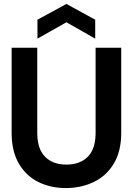

<svg xmlns="http://www.w3.org/2000/svg" viewBox="-20 -942 674 974"><path d="M314 12Q237 12 175 -18.5Q113 -49 76 -111.5Q39 -174 39 -269V-700H169V-268Q169 -187 208.5 -147Q248 -107 317 -107Q386 -107 425.5 -147Q465 -187 465 -268V-700H595V-269Q595 -174 557 -111.5Q519 -49 455 -18.5Q391 12 314 12ZM170 -746V-842L317 -922L463 -842V-746L317 -829Z"/></svg>

Font: Host Grotesk Light
Style: Bold
Weight: 700
Version: Version 1.003